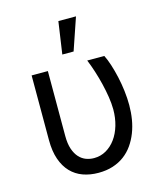

<svg xmlns="http://www.w3.org/2000/svg" viewBox="-116 -860 817 957"><g transform="rotate(-15 292.5 -381.5)"><path d="M160.5 -545.5V-210.2Q160.5 -170.5 169.9 -142.9Q179.3 -115.4 194.8 -98.5Q210.2 -81.7 230.1 -74.2Q250 -66.8 271.3 -66.8Q305.4 -66.8 333.8 -83.1Q362.2 -99.4 382.8 -127.7Q403.4 -155.9 414.8 -194.4Q426.1 -233 426.1 -277Q425.8 -307.5 420.5 -341.8Q415.1 -376.1 406.6 -411.2Q398.1 -446.4 387.1 -480.8Q376.1 -515.3 363.6 -545.5H451.7Q463.1 -523.1 473.2 -491.7Q483.3 -460.2 491.3 -424.5Q499.3 -388.8 503.9 -350.9Q508.5 -312.9 508.5 -277Q508.5 -239.7 502.7 -204Q496.8 -168.3 484.4 -136.4Q471.9 -104.4 453.1 -77.6Q434.3 -50.8 408.2 -31.2Q382.1 -11.7 348.7 -0.9Q315.3 9.9 274.1 9.9Q230.5 9.9 194.2 -3.2Q158 -16.3 131.9 -43.5Q105.8 -70.7 91.3 -112.4Q76.7 -154.1 76.7 -211.6V-545.5ZM275.6 -772.7H366.5L309.7 -606.5H251.4Z"/></g></svg>

Font: Fast_Sans-Dotted
Style: Regular
Weight: 400
Version: Version 3.018